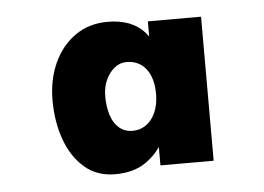

<svg xmlns="http://www.w3.org/2000/svg" viewBox="-35 -765 573 417"><g transform="rotate(-5 251.5 -556.5)"><path d="M200.6 -390.4Q161.3 -390.4 134.2 -413.7Q107.1 -437 93 -476Q78.9 -515 78.9 -562Q78.9 -607 95.5 -643.3Q112.1 -679.6 142.2 -700.6Q172.3 -721.6 212.6 -721.6Q265.9 -721.6 293.4 -690.5Q320.9 -659.4 320.9 -597.7L300.1 -648V-715H416.1V-401H300.1V-474L320.9 -506.3Q320.9 -480.8 307.5 -454Q294.2 -427.1 267.8 -408.8Q241.4 -390.4 200.6 -390.4ZM246.8 -481Q262.6 -481 275.7 -489.9Q288.7 -498.8 296.4 -515.9Q304.1 -533 304.1 -556.7Q304.1 -591.2 288.7 -611.1Q273.3 -631 245.8 -631Q231.6 -631 219.7 -621.4Q207.8 -611.8 200.8 -596.2Q193.7 -580.5 193.7 -560.3Q193.7 -538.7 199.3 -520.5Q204.8 -502.2 217 -491.6Q229.2 -481 246.8 -481Z"/></g></svg>

Font: Lexend Peta
Style: Regular
Weight: 400
Designer: Bonnie Shaver-Troup, Thomas Jockin
Foundry: Lexend
Version: Version 1.007